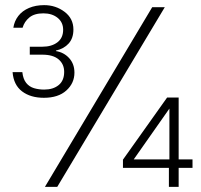

<svg xmlns="http://www.w3.org/2000/svg" viewBox="-20 -728 784 748"><path d="M151 -347Q99 -347 66 -372Q33 -397 29 -447H67Q70 -420 82 -405Q94 -390 112.5 -384.5Q131 -379 152 -379Q187 -379 208.5 -396.5Q230 -414 230 -448Q230 -478 208.5 -496.5Q187 -515 145 -515H96V-546H145Q181 -546 203.5 -563Q226 -580 226 -612Q226 -641 204.5 -658.5Q183 -676 149 -676Q114 -676 94.5 -660Q75 -644 68 -620H32Q36 -646 51.5 -666Q67 -686 93 -697Q119 -708 152 -708Q197 -708 231.5 -682Q266 -656 266 -613Q266 -579 247.5 -558.5Q229 -538 198 -531V-529Q229 -524 249.5 -501.5Q270 -479 270 -445Q270 -404 238.5 -375.5Q207 -347 151 -347ZM155 0 573 -700H622L203 0ZM638 0V-74H459V-106L631 -348H676V-107H730V-74H676V0ZM501 -107H640V-305Z"/></svg>

Font: DM Sans 17pt ExtraLight
Style: Regular
Weight: 250
Version: Version 4.004;gftools[0.9.30]